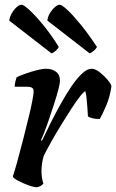

<svg xmlns="http://www.w3.org/2000/svg" viewBox="-20 -790 490 810"><path d="M137 0Q123 0 99.5 -8.5Q76 -17 56.5 -27.5Q37 -38 34 -45Q42 -69 53.5 -110.5Q65 -152 77.5 -201Q90 -250 101 -296Q110 -331 116 -363Q122 -395 122 -404Q122 -415 115.5 -419.5Q109 -424 93 -424H42Q42 -435 45 -446.5Q48 -458 50 -464Q64 -471 88 -479.5Q112 -488 136 -494Q160 -500 173 -500Q199 -500 216 -487.5Q233 -475 233 -449Q233 -439 226.5 -413.5Q220 -388 209.5 -355.5Q199 -323 188 -290.5Q177 -258 167.5 -233.5Q158 -209 153 -199L157 -196Q173 -230 193.5 -271Q214 -312 236.5 -352.5Q259 -393 282 -426.5Q305 -460 326.5 -480Q348 -500 366 -500Q382 -500 401 -485Q420 -470 434.5 -452.5Q449 -435 450 -426Q444 -383 429.5 -348Q415 -313 401 -288Q381 -288 368.5 -291.5Q356 -295 351 -299Q350 -317 348.5 -338Q347 -359 345 -377.5Q343 -396 340 -405Q334 -404 318.5 -384.5Q303 -365 282.5 -333.5Q262 -302 239.5 -265.5Q217 -229 197 -193.5Q177 -158 164 -131Q160 -117 157.5 -101Q155 -85 155 -67Q155 -41 163 -15Q153 -4 137 0ZM358 -565 180 -703Q181 -719 190.5 -734.5Q200 -750 211.5 -760Q223 -770 232 -770Q241 -770 265 -747.5Q289 -725 321.5 -685Q354 -645 389 -592Q386 -585 376.5 -576.5Q367 -568 358 -565ZM197 -565 19 -703Q21 -719 30 -734.5Q39 -750 50.5 -760Q62 -770 71 -770Q80 -770 104.5 -747.5Q129 -725 162 -685Q195 -645 228 -592Q225 -585 216 -576.5Q207 -568 197 -565Z"/></svg>

Font: Texturina 72pt 72pt Regular
Style: Bold Italic
Weight: 700
Italic angle: -11°
Designer: Guillermo Torres Carreño
Foundry: Omnibus-Type
Version: Version 1.002; ttfautohint (v1.8.3)